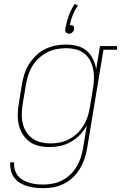

<svg xmlns="http://www.w3.org/2000/svg" viewBox="-20 -761 640 1004"><path d="M208 223Q185 223 163.5 220.5Q142 218 122 212Q102 206 84 195Q66 184 54 167.5Q42 151 37 130.5Q32 110 33 88H54Q52 107 57 125Q62 143 73 157Q84 171 99.5 180Q115 189 133 194.5Q151 200 169.5 202Q188 204 207 204Q232 204 257 199Q282 194 305.5 182Q329 170 348 151.5Q367 133 380.5 110.5Q394 88 402 64Q410 40 414 15L434 -105Q420 -79 398.5 -56.5Q377 -34 350.5 -19Q324 -4 295 2Q266 8 238 8Q209 8 182 1.5Q155 -5 133.5 -21Q112 -37 98 -60Q84 -83 78 -110Q72 -137 73 -166Q74 -195 79 -223L95 -323Q100 -350 108.5 -376.5Q117 -403 133 -427.5Q149 -452 170 -472Q191 -492 216.5 -504.5Q242 -517 269.5 -522.5Q297 -528 324 -528Q354 -528 382.5 -521Q411 -514 432 -496.5Q453 -479 465.5 -453.5Q478 -428 483 -400L503 -520H592V-501H521L435 18Q430 45 421 71.5Q412 98 397 122.5Q382 147 361 167Q340 187 314 200Q288 213 261 218Q234 223 208 223ZM245 -11Q269 -11 293.5 -16Q318 -21 341 -33Q364 -45 383.5 -63.5Q403 -82 416.5 -104Q430 -126 438 -150.5Q446 -175 450 -199L466 -299Q471 -325 471.5 -350.5Q472 -376 467 -400.5Q462 -425 450 -446.5Q438 -468 419 -482.5Q400 -497 375.5 -503Q351 -509 325 -509Q300 -509 274.5 -504Q249 -499 226 -487Q203 -475 183 -456.5Q163 -438 149.5 -416Q136 -394 128 -369.5Q120 -345 116 -320L99 -220Q95 -194 94 -168Q93 -142 98.5 -117.5Q104 -93 117 -72Q130 -51 149.5 -37Q169 -23 194 -17Q219 -11 245 -11ZM341 -585Q336 -585 332 -586.5Q328 -588 325 -591.5Q322 -595 321.5 -599Q321 -603 321 -608Q327 -642 338.5 -676Q350 -710 371 -741L387 -732Q371 -708 360.5 -682.5Q350 -657 345 -630H348Q353 -630 357 -629Q361 -628 364 -624.5Q367 -621 367.5 -616.5Q368 -612 367 -608Q367 -603 364.5 -599Q362 -595 358 -591.5Q354 -588 350 -586.5Q346 -585 341 -585Z"/></svg>

Font: Iosevka Etoile Thin
Style: Italic
Weight: 100
Italic angle: -9°
Designer: Belleve Invis
Foundry: Belleve Invis
Version: Version 22.1.2; ttfautohint (v1.8.4)